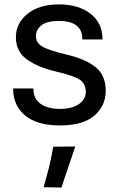

<svg xmlns="http://www.w3.org/2000/svg" viewBox="-20 -548 533 861"><path d="M39.1 -151.4H129.9V-148.9Q129.9 -104.5 162.6 -82Q195.3 -59.6 249 -59.6Q302.7 -59.6 333.7 -81.1Q364.7 -102.5 364.7 -136.7Q364.7 -170.9 339.8 -189.2Q314.9 -207.5 231.9 -227.1Q148.9 -246.6 100.1 -282Q51.3 -317.4 51.3 -380.9Q51.3 -444.3 103.8 -486.3Q156.2 -528.3 244.1 -528.3Q332 -528.3 385.7 -486.6Q439.5 -444.8 439.5 -373.5V-371.1H349.1V-375.5Q349.1 -412.1 323.5 -433.1Q297.9 -454.1 244.1 -454.1Q190.4 -454.1 165.8 -434.6Q141.1 -415 141.1 -385.7Q141.1 -356.4 169.4 -339.4Q197.8 -322.3 280.8 -302.7Q363.8 -283.2 408.9 -246.6Q454.1 -210 454.1 -141.6Q454.1 -73.2 402.8 -29.3Q351.6 14.6 249 14.6Q146.5 14.6 92.8 -30Q39.1 -74.7 39.1 -148.9ZM175.8 291.5Q189.9 240.7 198.7 206.5Q207.5 172.4 218.8 109.9L317.4 108.9L255.4 293Z"/></svg>

Font: RobotoFlex
Style: Regular
Weight: 400
Designer: Berlow after Robertson
Foundry: Google
Version: Version 2.136